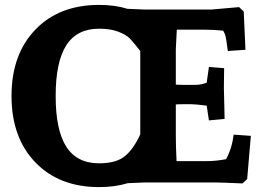

<svg xmlns="http://www.w3.org/2000/svg" viewBox="-20 -744 1045 783"><path d="M855 0H573L501 3Q449 19 384 19Q221 19 124 -82Q27 -183 27 -352.5Q27 -522 124 -623Q221 -724 384 -724Q449 -724 500 -708Q566 -705 573 -705H841L955 -715L974 -697L981 -541L909 -536Q903 -584 900 -596Q897 -608 890 -619Q850 -623 811 -623H701Q697 -551 697 -542V-399Q707 -398 723 -398H779Q800 -398 823 -407L832 -471L894 -466Q893 -406 893 -386L896 -259L832 -253L823 -313Q779 -319 759 -319H728Q704 -319 697 -318V-193Q697 -147 700 -87H825Q862 -87 902 -95Q926 -139 933 -195L1003 -190L988 -14L969 4Q875 0 855 0ZM384 -627Q294 -627 250.5 -559.5Q207 -492 207 -352.5Q207 -213 250.5 -145.5Q294 -78 384 -78Q453 -78 488.5 -106.5Q524 -135 552 -196V-536Q524 -572 509.5 -587Q495 -602 463 -614.5Q431 -627 384 -627Z"/></svg>

Font: Andada SC
Style: Bold
Weight: 700
Designer: Carolina Giovagnoli
Foundry: Carolina Giovagnoli
Version: Version 1.003